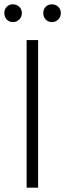

<svg xmlns="http://www.w3.org/2000/svg" viewBox="-30 -867 301 887"><path d="M93 0V-682H146V0ZM30 -765Q12 -765 1 -777Q-10 -789 -10 -807Q-10 -824 1 -835.5Q12 -847 30 -847Q47 -847 59 -835.5Q71 -824 71 -807Q71 -789 59 -777Q47 -765 30 -765ZM210 -765Q192 -765 181 -777Q170 -789 170 -807Q170 -824 181 -835.5Q192 -847 210 -847Q227 -847 239 -835.5Q251 -824 251 -807Q251 -789 239 -777Q227 -765 210 -765Z"/></svg>

Font: Outfit ExtraLight
Style: Regular
Weight: 200
Designer: Rodrigo Fuenzalida
Foundry: fragTYPE
Version: Version 1.100; ttfautohint (v1.8.4.7-5d5b);gftools[0.9.27]